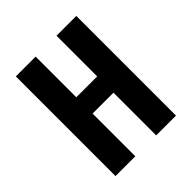

<svg xmlns="http://www.w3.org/2000/svg" viewBox="-200 -868 1001 1001"><g transform="rotate(-45 300.0 -367.5)"><path d="M77 0V-735H223V-435H377V-735H523V0H377V-315H223V0Z"/></g></svg>

Font: Iosevka Aile Heavy
Style: Regular
Weight: 900
Designer: Belleve Invis
Foundry: Belleve Invis
Version: Version 31.1.0; ttfautohint (v1.8.4)